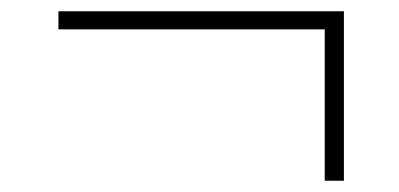

<svg xmlns="http://www.w3.org/2000/svg" viewBox="-20 -416 707 340"><path d="M555 -96V-364H83.5V-396H589V-96Z"/></svg>

Font: Encode Sans SC Condensed Thin Thin
Style: Regular
Weight: 250
Version: Version 3.002